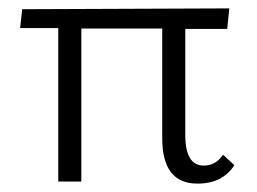

<svg xmlns="http://www.w3.org/2000/svg" viewBox="-20 -433 613 458"><path d="M512 -64 539 -39Q511 5 451 5Q367 5 367 -103V-365H174V0H119V-366H28L33 -411L527 -413L522 -364H422V-111Q422 -38 466 -38Q495 -38 512 -64Z"/></svg>

Font: EauTest Semilight
Style: Italic
Weight: 300
Italic angle: -12°
Designer: Christian Thalmann (Catharsis Fonts)
Version: Version 0.001;PS 000.001;hotconv 1.0.88;makeotf.lib2.5.64775